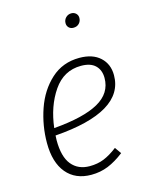

<svg xmlns="http://www.w3.org/2000/svg" viewBox="-114 -815 693 898"><g transform="rotate(-15 232.5 -366.0)"><path d="M101 -210Q100 -202 100 -187Q100 -107 131.5 -68.5Q163 -30 219 -30Q257 -30 288 -42.5Q319 -55 354 -82L376 -51Q336 -20 298 -4.5Q260 11 216 11Q139 11 96 -40.5Q53 -92 53 -186Q53 -270 80.5 -349.5Q108 -429 164.5 -480.5Q221 -532 302 -532Q366 -532 402 -499Q438 -466 438 -412Q438 -235 101 -210ZM104 -245Q249 -257 320.5 -297Q392 -337 392 -411Q392 -449 369 -471.5Q346 -494 300 -494Q216 -494 166 -421Q116 -348 104 -245ZM282 -705Q282 -721 293 -732Q304 -743 320 -743Q333 -743 342 -734.5Q351 -726 351 -713Q351 -697 340.5 -686Q330 -675 313 -675Q299 -675 290.5 -683.5Q282 -692 282 -705Z"/></g></svg>

Font: Fira Sans Condensed ExtraLight
Style: Italic
Weight: 275
Width: 3
Italic angle: -8°
Designer: Carrois Corporate & Edenspiekermann AG
Foundry: Carrois Corporate GbR & Edenspiekermann AG
Version: Version 4.203